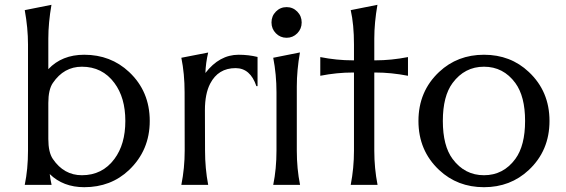

<svg xmlns="http://www.w3.org/2000/svg" viewBox="-20 -777 2378 807"><path d="M324.2 -40.5Q410.2 -40.5 460.9 -108.9Q506.8 -170.4 506.8 -268.6Q506.8 -366.7 460.9 -428.2Q410.2 -496.6 324.2 -496.6Q248.5 -496.6 202.1 -428.2Q183.1 -400.4 183.1 -344.2V-192.9Q183.1 -136.7 202.1 -108.9Q248.5 -40.5 324.2 -40.5ZM84 0Q97.7 -65.9 97.7 -143.6V-589.8Q97.7 -659.2 84 -734.4L196.3 -756.8Q183.1 -680.7 183.1 -614.7V-486.3Q240.2 -546.9 334 -546.9Q445.3 -546.9 522.5 -474.6Q609.4 -393.1 609.4 -268.6Q609.4 -145.5 522.5 -62.5Q446.3 9.8 334 9.8Q245.6 9.8 189 -45.4Q191.9 -22 196.8 0Z M742.2 0Q756.3 -70.3 756.3 -144.5L755.9 -389.2Q755.9 -467.3 742.2 -534.2L855 -556.2Q844.7 -512.2 843.3 -470.2Q902.3 -546.9 982.9 -546.9Q1024.9 -546.9 1062.5 -537.6V-415H1057.6Q1032.2 -490.7 970.2 -490.7Q897 -490.7 863.3 -425.3Q841.3 -382.8 841.3 -313.5L841.8 -144.5Q841.8 -69.3 855 0Z M1139.6 -728.3Q1158.2 -747.1 1184.6 -747.1Q1210.9 -747.1 1229.5 -728.3Q1248 -709.5 1248 -682.6Q1248 -655.8 1229.5 -637Q1210.9 -618.2 1184.6 -618.2Q1158.2 -618.2 1139.6 -637Q1121.1 -655.8 1121.1 -682.6Q1121.1 -709.5 1139.6 -728.3ZM1128.4 0Q1142.1 -66.9 1142.1 -144V-389.2Q1142.1 -463.9 1128.4 -534.2L1240.7 -556.6Q1227.5 -481.9 1227.5 -413.6V-144Q1227.5 -67.4 1241.2 0Z M1454.1 0Q1467.8 -70.3 1467.8 -143.6V-472.2H1462.9Q1395.5 -472.2 1326.2 -458.5V-537.1Q1395 -523.4 1462.9 -523.4H1467.8V-589.8Q1467.8 -674.3 1454.1 -734.4L1566.4 -756.8Q1553.2 -681.2 1553.2 -614.7V-523.4H1558.1Q1624.5 -523.4 1694.8 -537.1V-458.5Q1624 -472.2 1558.1 -472.2H1553.2V-143.6Q1553.2 -69.8 1566.9 0Z M1825.7 -62.5Q1738.8 -144 1738.8 -268.6Q1738.8 -393.1 1825.7 -474.6Q1902.8 -546.9 2014.2 -546.9Q2126 -546.9 2202.6 -474.6Q2289.6 -393.1 2289.6 -268.6Q2289.6 -144 2202.6 -62.5Q2125.5 9.8 2014.2 9.8Q1902.8 9.8 1825.7 -62.5ZM2014.2 -40.5Q2095.7 -40.5 2146 -108.9Q2187 -165 2187 -268.6Q2187 -372.1 2146 -428.2Q2095.7 -496.6 2014.2 -496.6Q1933.1 -496.6 1882.3 -428.2Q1841.3 -373 1841.3 -268.6Q1841.3 -164.1 1882.3 -108.9Q1933.1 -40.5 2014.2 -40.5Z"/></svg>

Font: Classica
Style: Book
Weight: 400
Designer: Wojciech Kalinowski "wmk69" (wmk69@o2.pl)
Foundry: Wojciech Kalinowski "wmk69" (wmk69@o2.pl)
Version: Version 2.1.1; 2021-05-14